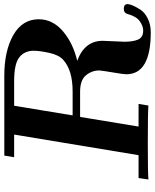

<svg xmlns="http://www.w3.org/2000/svg" viewBox="68 -794 737 914"><g transform="rotate(-90 437.0 -337.5)"><path d="M39.1 0 45.9 -46.9H154.8L252.9 -639.2H145L152.8 -686H533.2Q651.4 -686 726.6 -643.1Q801.8 -600.1 801.8 -522Q801.8 -456.1 745.4 -407.5Q689 -358.9 604 -338.9Q699.2 -303.7 699.2 -217.8Q699.2 -205.6 697 -165.8Q694.8 -126 694.8 -113.8Q694.8 -72.8 705.3 -48.8Q715.8 -24.9 748 -24.9Q770 -24.9 793 -41.5Q815.9 -58.1 827.1 -100.1Q832 -117.2 851.1 -117.2Q874 -117.2 874 -99.1Q874 -90.3 867.4 -74.7Q860.8 -59.1 847.9 -38.6Q835 -18.1 805.9 -3.4Q776.9 11.2 740.2 11.2Q540 11.2 540 -105Q540 -119.1 547.9 -164.1Q557.6 -222.2 558.1 -233.9Q558.1 -269 535.2 -297.1Q512.2 -325.2 457 -325.2H336.9L291 -46.9H398.9L391.1 0Q355 -2.9 215.1 -2.9Q75.2 -2.9 39.1 0ZM344.2 -360.8H459Q558.1 -360.8 607.9 -404.8Q631.8 -425.8 641.8 -471.9Q651.9 -518.1 651.9 -545.9Q651.9 -589.8 620.8 -614.5Q589.8 -639.2 506.8 -639.2H390.1Z"/></g></svg>

Font: CMU Serif Extra
Style: BoldSlanted
Weight: 700
Italic angle: -9.46001°
Version: Version 0.7.0